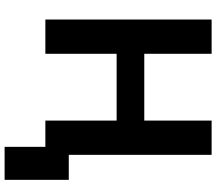

<svg xmlns="http://www.w3.org/2000/svg" viewBox="-72 -679 925 821"><g transform="rotate(90 390.5 -268.5)"><path d="M642.1 0H495.6V-304.7H210V0H63.5V-710.9H210V-422.9H495.6V-710.9H642.1ZM749 174.3H607.9V-100.1H749Z"/></g></svg>

Font: SteelSelectRoboto
Style: Roboto-Bold
Weight: 700
Designer: Google
Version: Version 2.137; 2017